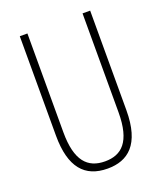

<svg xmlns="http://www.w3.org/2000/svg" viewBox="-135 -802 762 900"><g transform="rotate(-20 246.5 -352.0)"><path d="M422 -218V-714H384V-221C384 -73 329 -26 247 -26C160 -26 109 -79 109 -221V-714H71V-218C71 -60 133 10 247 10C348 10 422 -46 422 -218Z"/></g></svg>

Font: Noto Sans Gurmukhi UI ExtraCondensed ExtraLight
Style: Regular
Weight: 200
Width: 2
Designer: Jelle Bosma - Monotype Design Team
Foundry: Monotype Imaging Inc.
Version: Version 2.004